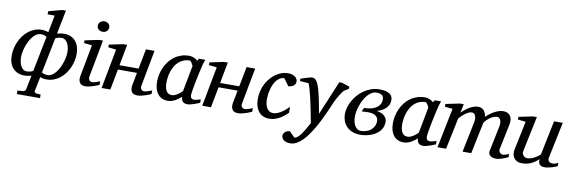

<svg xmlns="http://www.w3.org/2000/svg" viewBox="-62 -1265 6023 2022"><g transform="rotate(10 2949.5 -254.0)"><path d="M357.9 -429.2Q352.1 -434.1 343.3 -438Q335.4 -441.4 324 -444.1Q312.5 -446.8 295.9 -446.8Q270.5 -446.8 248.5 -432.9Q226.6 -418.9 208.3 -396.2Q189.9 -373.5 175.5 -344.7Q161.1 -315.9 151.1 -285.9Q141.1 -255.9 136 -227.1Q130.9 -198.2 130.9 -175.8Q130.9 -146.5 136.5 -120.8Q142.1 -95.2 152.8 -76.2Q163.6 -57.1 179 -46.1Q194.3 -35.2 213.9 -35.2Q230.5 -35.2 243.4 -37.8Q256.3 -40.5 265.1 -43.9Q275.4 -47.9 283.2 -53.2ZM603 -306.2Q603 -335 597.4 -360.6Q591.8 -386.2 580.8 -405.3Q569.8 -424.3 554.2 -435.5Q538.6 -446.8 519 -446.8Q502.4 -446.8 489.7 -444.1Q477.1 -441.4 468.8 -438Q458.5 -434.1 451.2 -429.2L376 -53.2Q381.8 -47.9 390.6 -43.9Q397.9 -40.5 409.7 -37.8Q421.4 -35.2 438 -35.2Q462.9 -35.2 484.9 -49.1Q506.8 -63 525.1 -85.7Q543.5 -108.4 557.9 -137.2Q572.3 -166 582.3 -196Q592.3 -226.1 597.7 -254.9Q603 -283.7 603 -306.2ZM702.1 -307.1Q702.1 -270 693.8 -231.9Q685.5 -193.8 669.4 -158.4Q653.3 -123 630.1 -92Q606.9 -61 577.4 -37.8Q547.9 -14.6 512.2 -1.2Q476.6 12.2 436 12.2Q421.9 12.2 409.4 10.5Q397 8.8 387.2 6.3Q376 3.9 366.2 0L335 154.8Q334 158.2 335.7 161.9Q337.4 165.5 340.3 168.5Q343.3 171.4 346.9 173.3Q350.6 175.3 354 175.8L402.8 180.2V217.8H154.8V180.2L216.8 175.8Q220.2 175.3 224.4 173.3Q228.5 171.4 232.2 168.5Q235.8 165.5 238.5 161.9Q241.2 158.2 242.2 154.8L272.9 0Q262.2 3.9 249.5 6.3Q238.8 8.8 225.3 10.5Q211.9 12.2 198.2 12.2Q158.7 12.2 127.7 -1Q96.7 -14.2 75 -38.3Q53.2 -62.5 42 -96.7Q30.8 -130.9 30.8 -172.9Q30.8 -210 39.1 -248.3Q47.4 -286.6 63.5 -322.3Q79.6 -357.9 102.8 -389.2Q126 -420.4 155.8 -443.8Q185.5 -467.3 221.7 -480.7Q257.8 -494.1 298.8 -494.1Q313 -494.1 325.2 -492.2Q337.4 -490.2 347.2 -487.8Q358.4 -485.4 368.2 -481.9L403.8 -665H328.1V-698.2L471.2 -736.8H511.2L460.9 -481.9Q471.2 -485.4 483.9 -487.8Q494.1 -490.2 507.6 -492.2Q521 -494.1 535.2 -494.1Q575.2 -494.1 606.4 -480.5Q637.7 -466.8 658.9 -442.1Q680.2 -417.5 691.2 -383.1Q702.1 -348.6 702.1 -307.1Z M996.1 -28.8Q990.2 -26.4 974.6 -19.5Q959 -12.7 938 -5.6Q917 1.5 893.8 6.8Q870.6 12.2 850.1 12.2Q824.2 12.2 809.1 3.4Q793.9 -5.4 786.6 -19.5Q779.3 -33.7 778.3 -51.3Q777.3 -68.8 780.8 -85.9L844.7 -424.8L758.8 -434.1V-462.9L909.7 -494.1H950.7L875 -94.2Q873 -84 875.2 -74.7Q877.4 -65.4 882.6 -58.3Q887.7 -51.3 895.8 -47.1Q903.8 -43 914.1 -43Q922.9 -43 934.8 -46.1Q946.8 -49.3 958.7 -53.5Q970.7 -57.6 981 -61.5Q991.2 -65.4 996.1 -66.9ZM991.7 -641.1Q991.7 -629.9 987.5 -619.9Q983.4 -609.9 975.8 -602.1Q968.3 -594.2 957 -589.6Q945.8 -585 931.2 -585Q900.4 -585 884.8 -601.3Q869.1 -617.7 869.1 -641.1Q869.1 -650.9 873.3 -660.6Q877.4 -670.4 885.5 -678.5Q893.6 -686.5 905.3 -691.7Q917 -696.8 932.1 -696.8Q946.3 -696.8 957.3 -691.9Q968.3 -687 976.1 -679.2Q983.9 -671.4 987.8 -661.4Q991.7 -651.4 991.7 -641.1Z M1552.2 -28.8Q1546.4 -26.4 1530.3 -19.5Q1514.2 -12.7 1493.2 -5.6Q1472.2 1.5 1448.7 6.8Q1425.3 12.2 1404.8 12.2Q1379.4 12.2 1364.3 3.4Q1349.1 -5.4 1341.8 -19.5Q1334.5 -33.7 1333.7 -51.3Q1333 -68.8 1335.9 -85.9L1361.8 -221.2H1158.2L1116.2 0H1022.9L1103 -424.8L1018.1 -434.1V-462.9L1168.9 -494.1H1209L1167 -269H1371.1L1412.1 -481.9H1503.9L1431.2 -94.2Q1428.7 -84 1430.7 -74.7Q1432.6 -65.4 1438 -58.3Q1443.4 -51.3 1451.7 -47.1Q1460 -43 1470.2 -43Q1479 -43 1491 -46.1Q1502.9 -49.3 1514.9 -53.5Q1526.9 -57.6 1537.1 -61.5Q1547.4 -65.4 1552.2 -66.9Z M1925.3 -392.1Q1925.8 -394.5 1921.6 -403.3Q1917.5 -412.1 1911.6 -421.6Q1905.8 -431.2 1899.2 -438.5Q1892.6 -445.8 1888.2 -445.8Q1850.1 -445.8 1820.1 -433.3Q1790 -420.9 1767.6 -399.7Q1745.1 -378.4 1729.2 -350.6Q1713.4 -322.8 1703.6 -292.5Q1693.8 -262.2 1689.5 -231.4Q1685.1 -200.7 1685.1 -172.9Q1685.1 -151.9 1688.5 -130.9Q1691.9 -109.9 1700.4 -92.8Q1709 -75.7 1723.9 -64.9Q1738.8 -54.2 1762.2 -54.2Q1779.8 -54.2 1797.4 -62Q1814.9 -69.8 1830.1 -80.1Q1845.2 -90.3 1856.4 -100.6Q1867.7 -110.8 1873 -116.2ZM2072.3 -26.9Q2066.4 -24.4 2050.8 -17.8Q2035.2 -11.2 2015.9 -4.6Q1996.6 2 1976.8 7.1Q1957 12.2 1942.4 12.2Q1924.3 12.2 1911.9 7.8Q1899.4 3.4 1891.4 -5.4Q1883.3 -14.2 1878.9 -26.9Q1874.5 -39.6 1873 -56.2Q1861.8 -45.4 1846.7 -33.4Q1831.5 -21.5 1813.2 -11.2Q1794.9 -1 1774.2 5.6Q1753.4 12.2 1731 12.2Q1701.7 12.2 1679.4 3.9Q1657.2 -4.4 1641.1 -18.3Q1625 -32.2 1614.5 -50.5Q1604 -68.8 1597.7 -88.6Q1591.3 -108.4 1588.9 -128.7Q1586.4 -148.9 1586.4 -167Q1586.4 -205.6 1594.7 -244.9Q1603 -284.2 1619.4 -320.6Q1635.7 -356.9 1660.2 -388.7Q1684.6 -420.4 1716.6 -443.8Q1748.5 -467.3 1787.8 -480.7Q1827.1 -494.1 1874 -494.1Q1887.7 -494.1 1901.1 -491Q1914.6 -487.8 1926.3 -482.7Q1938 -477.5 1947.8 -471.2Q1957.5 -464.8 1964.4 -458L1979 -481.9H2047.4Q2044.9 -476.1 2042 -468Q2039.1 -460 2036.1 -451.7Q2033.2 -443.4 2031 -436Q2028.8 -428.7 2028.3 -424.8Q2024.9 -411.6 2018.6 -385Q2012.2 -358.4 2005.1 -325.2Q1998 -292 1990.5 -255.6Q1982.9 -219.2 1977.1 -186.8Q1971.2 -154.3 1967.3 -129.2Q1963.4 -104 1963.4 -92.8Q1963.4 -66.4 1974.6 -56.6Q1985.8 -46.9 2006.3 -46.9Q2011.2 -46.9 2020.8 -49.1Q2030.3 -51.3 2040.5 -54.2Q2050.8 -57.1 2059.6 -59.6Q2068.4 -62 2072.3 -63Z M2628.4 -28.8Q2622.6 -26.4 2606.4 -19.5Q2590.3 -12.7 2569.3 -5.6Q2548.3 1.5 2524.9 6.8Q2501.5 12.2 2481 12.2Q2455.6 12.2 2440.4 3.4Q2425.3 -5.4 2418 -19.5Q2410.6 -33.7 2409.9 -51.3Q2409.2 -68.8 2412.1 -85.9L2438 -221.2H2234.4L2192.4 0H2099.1L2179.2 -424.8L2094.2 -434.1V-462.9L2245.1 -494.1H2285.2L2243.2 -269H2447.3L2488.3 -481.9H2580.1L2507.3 -94.2Q2504.9 -84 2506.8 -74.7Q2508.8 -65.4 2514.2 -58.3Q2519.5 -51.3 2527.8 -47.1Q2536.1 -43 2546.4 -43Q2555.2 -43 2567.1 -46.1Q2579.1 -49.3 2591.1 -53.5Q2603 -57.6 2613.3 -61.5Q2623.5 -65.4 2628.4 -66.9Z M3033.2 -423.8Q3033.2 -414.1 3030.3 -403.8Q3027.3 -393.6 3018.8 -384.8Q3010.3 -376 2995.4 -368.9Q2980.5 -361.8 2956.5 -358.9L2899.4 -436Q2872.6 -434.6 2851.6 -421.4Q2830.6 -408.2 2814.7 -387.2Q2798.8 -366.2 2787.8 -339.6Q2776.9 -313 2770 -285.6Q2763.2 -258.3 2760.3 -232.2Q2757.3 -206.1 2757.3 -186Q2757.3 -161.6 2762 -137.9Q2766.6 -114.3 2777.1 -95.5Q2787.6 -76.7 2804.4 -64.9Q2821.3 -53.2 2846.2 -53.2Q2866.2 -53.2 2886.7 -60.3Q2907.2 -67.4 2928 -80.1Q2948.7 -92.8 2969.7 -110.4Q2990.7 -127.9 3012.2 -148.9V-85.9Q2996.6 -70.8 2976.6 -53.7Q2956.5 -36.6 2932.1 -22Q2907.7 -7.3 2878.7 2.4Q2849.6 12.2 2816.4 12.2Q2780.8 12.2 2752.2 -0.2Q2723.6 -12.7 2703.9 -36.4Q2684.1 -60.1 2673.3 -94.7Q2662.6 -129.4 2662.6 -173.8Q2662.6 -218.8 2673.1 -259.8Q2683.6 -300.8 2702.1 -336.4Q2720.7 -372.1 2746.1 -401.1Q2771.5 -430.2 2801.3 -450.9Q2831.1 -471.7 2864 -482.9Q2897 -494.1 2931.2 -494.1Q2958 -494.1 2977.5 -487.3Q2997.1 -480.5 3009.3 -470.2Q3021.5 -460 3027.3 -447.5Q3033.2 -435.1 3033.2 -423.8Z M3539.6 -413.1Q3533.7 -407.2 3522.5 -391.6Q3511.2 -376 3499.3 -356.4Q3487.3 -336.9 3475.8 -316.2Q3464.4 -295.4 3457.5 -279.8Q3446.8 -255.9 3432.4 -221.7Q3418 -187.5 3400.1 -148.2Q3382.3 -108.9 3361.3 -66.7Q3340.3 -24.4 3316.4 16.1Q3293 55.7 3266.4 94Q3239.7 132.3 3210 162.4Q3180.2 192.4 3147.2 210.7Q3114.3 229 3078.6 229Q3051.3 229 3033.2 222.2Q3015.1 215.3 3004.4 205.3Q2993.7 195.3 2989.5 183.8Q2985.4 172.4 2985.4 163.1Q2985.4 151.9 2990.5 141.4Q2995.6 130.9 3004.9 122.8Q3014.2 114.7 3026.9 109.9Q3039.6 105 3054.2 104L3112.3 162.1Q3127.9 160.6 3143.1 149.7Q3158.2 138.7 3175 116.7Q3191.9 94.7 3211.9 61.5Q3231.9 28.3 3257.3 -18.1Q3256.3 -23.9 3252.4 -44.2Q3248.5 -64.5 3242.9 -93.5Q3237.3 -122.6 3230.2 -157.7Q3223.1 -192.9 3215.3 -229Q3207.5 -264.2 3199 -299.6Q3190.4 -335 3182.4 -363.3Q3174.3 -391.6 3168 -409.7Q3161.6 -427.7 3158.2 -428.2L3067.4 -435.1V-460L3081.1 -464.4Q3090.8 -467.8 3102.5 -471.4Q3114.3 -475.1 3127.4 -479.2Q3140.6 -483.4 3152.3 -486.6Q3164.1 -489.7 3173.6 -491.9Q3183.1 -494.1 3187.5 -494.1Q3203.6 -494.1 3215.8 -486.6Q3228 -479 3237.5 -464.8Q3247.1 -450.7 3255.1 -430.9Q3263.2 -411.1 3270.5 -386.2Q3283.2 -341.8 3296.9 -276.1Q3310.5 -210.4 3325.2 -129.9L3477.5 -494.1H3506.3L3589.4 -466.8V-443.8Z M3960.4 -398.9Q3960.4 -409.2 3957 -419.4Q3953.6 -429.7 3945.1 -437.5Q3936.5 -445.3 3922.1 -450.2Q3907.7 -455.1 3885.7 -455.1Q3857.4 -455.1 3833 -440.7Q3808.6 -426.3 3788.1 -402.8Q3767.6 -379.4 3751.5 -349.1Q3735.4 -318.8 3724.4 -286.9Q3713.4 -254.9 3707.5 -223.9Q3701.7 -192.9 3701.7 -168Q3701.7 -137.2 3708 -111.6Q3714.4 -85.9 3725.8 -67.6Q3737.3 -49.3 3752.7 -39.1Q3768.1 -28.8 3785.6 -28.8Q3815.9 -28.8 3844 -37.4Q3872.1 -45.9 3893.6 -62.5Q3915 -79.1 3927.7 -103.8Q3940.4 -128.4 3940.4 -161.1Q3940.4 -195.8 3913.1 -215.8Q3885.7 -235.8 3831.5 -235.8Q3826.2 -235.8 3814.9 -235.4Q3803.7 -234.9 3792 -234.4Q3778.3 -233.4 3762.7 -232.9L3781.7 -272.9Q3813 -272.9 3845 -279.1Q3877 -285.2 3902.6 -299.6Q3928.2 -314 3944.3 -338.1Q3960.4 -362.3 3960.4 -398.9ZM4050.3 -404.8Q4050.3 -374.5 4039.1 -351.6Q4027.8 -328.6 4009.3 -311.8Q3990.7 -294.9 3967 -283.7Q3943.4 -272.5 3918.5 -265.1Q3940.4 -262.2 3960.4 -254.9Q3980.5 -247.6 3996.1 -235.4Q4011.7 -223.1 4021 -205.8Q4030.3 -188.5 4030.3 -166Q4030.3 -134.3 4019.5 -108.9Q4008.8 -83.5 3990.5 -63.7Q3972.2 -43.9 3948.2 -29.5Q3924.3 -15.1 3897.7 -5.9Q3871.1 3.4 3843.5 7.8Q3815.9 12.2 3790.5 12.2Q3739.3 12.2 3702.1 -3.7Q3665 -19.5 3640.9 -45.7Q3616.7 -71.8 3605 -105.5Q3593.3 -139.2 3593.3 -174.8Q3593.3 -209 3603.8 -246.1Q3614.3 -283.2 3634 -318.6Q3653.8 -354 3681.9 -386Q3710 -418 3745.4 -441.9Q3780.8 -465.8 3822.8 -480Q3864.7 -494.1 3911.6 -494.1Q3952.6 -494.1 3979.2 -486.6Q4005.9 -479 4021.7 -466.6Q4037.6 -454.1 4043.9 -438Q4050.3 -421.9 4050.3 -404.8Z M4446.8 -392.1Q4447.3 -394.5 4443.1 -403.3Q4439 -412.1 4433.1 -421.6Q4427.2 -431.2 4420.7 -438.5Q4414.1 -445.8 4409.7 -445.8Q4371.6 -445.8 4341.6 -433.3Q4311.5 -420.9 4289.1 -399.7Q4266.6 -378.4 4250.7 -350.6Q4234.9 -322.8 4225.1 -292.5Q4215.3 -262.2 4210.9 -231.4Q4206.5 -200.7 4206.5 -172.9Q4206.5 -151.9 4210 -130.9Q4213.4 -109.9 4221.9 -92.8Q4230.5 -75.7 4245.4 -64.9Q4260.3 -54.2 4283.7 -54.2Q4301.3 -54.2 4318.8 -62Q4336.4 -69.8 4351.6 -80.1Q4366.7 -90.3 4377.9 -100.6Q4389.2 -110.8 4394.5 -116.2ZM4593.8 -26.9Q4587.9 -24.4 4572.3 -17.8Q4556.6 -11.2 4537.4 -4.6Q4518.1 2 4498.3 7.1Q4478.5 12.2 4463.9 12.2Q4445.8 12.2 4433.3 7.8Q4420.9 3.4 4412.8 -5.4Q4404.8 -14.2 4400.4 -26.9Q4396 -39.6 4394.5 -56.2Q4383.3 -45.4 4368.2 -33.4Q4353 -21.5 4334.7 -11.2Q4316.4 -1 4295.7 5.6Q4274.9 12.2 4252.4 12.2Q4223.1 12.2 4200.9 3.9Q4178.7 -4.4 4162.6 -18.3Q4146.5 -32.2 4136 -50.5Q4125.5 -68.8 4119.1 -88.6Q4112.8 -108.4 4110.4 -128.7Q4107.9 -148.9 4107.9 -167Q4107.9 -205.6 4116.2 -244.9Q4124.5 -284.2 4140.9 -320.6Q4157.2 -356.9 4181.6 -388.7Q4206.1 -420.4 4238 -443.8Q4270 -467.3 4309.3 -480.7Q4348.6 -494.1 4395.5 -494.1Q4409.2 -494.1 4422.6 -491Q4436 -487.8 4447.8 -482.7Q4459.5 -477.5 4469.2 -471.2Q4479 -464.8 4485.8 -458L4500.5 -481.9H4568.8Q4566.4 -476.1 4563.5 -468Q4560.5 -460 4557.6 -451.7Q4554.7 -443.4 4552.5 -436Q4550.3 -428.7 4549.8 -424.8Q4546.4 -411.6 4540 -385Q4533.7 -358.4 4526.6 -325.2Q4519.5 -292 4512 -255.6Q4504.4 -219.2 4498.5 -186.8Q4492.7 -154.3 4488.8 -129.2Q4484.9 -104 4484.9 -92.8Q4484.9 -66.4 4496.1 -56.6Q4507.3 -46.9 4527.8 -46.9Q4532.7 -46.9 4542.2 -49.1Q4551.8 -51.3 4562 -54.2Q4572.3 -57.1 4581.1 -59.6Q4589.8 -62 4593.8 -63Z M5369.6 -25.9Q5356.9 -20.5 5341.1 -13.9Q5325.2 -7.3 5308.3 -1.5Q5291.5 4.4 5274.9 8.3Q5258.3 12.2 5243.7 12.2Q5223.1 12.2 5206.8 7.6Q5190.4 2.9 5179.4 -5.9Q5168.5 -14.6 5163.8 -27.8Q5159.2 -41 5162.6 -58.1L5217.8 -325.2Q5222.7 -350.1 5221.2 -368.7Q5219.7 -387.2 5213.6 -399.4Q5207.5 -411.6 5198.5 -417.7Q5189.5 -423.8 5179.7 -423.8Q5156.7 -423.8 5135 -413.6Q5113.3 -403.3 5095.2 -389.4Q5077.1 -375.5 5064 -361.1Q5050.8 -346.7 5045.9 -337.9L4975.6 0H4882.8L4949.7 -326.2Q4953.1 -342.3 4952.9 -359.6Q4952.6 -377 4948 -391.1Q4943.4 -405.3 4933.6 -414.6Q4923.8 -423.8 4907.7 -423.8Q4890.1 -423.8 4870.4 -413.6Q4850.6 -403.3 4832.3 -389.2Q4814 -375 4799.1 -360.1Q4784.2 -345.2 4776.9 -335.9L4706.5 0H4614.7L4700.7 -424.8L4617.7 -434.1V-462.9L4767.6 -494.1H4808.6L4789.6 -401.9Q4808.1 -419.4 4829.1 -436.3Q4850.1 -453.1 4872.6 -465.8Q4895 -478.5 4918 -486.3Q4940.9 -494.1 4962.9 -494.1Q4987.8 -494.1 5004.2 -484.9Q5020.5 -475.6 5030.5 -461.7Q5040.5 -447.8 5045.2 -431.6Q5049.8 -415.5 5051.8 -401.9Q5069.8 -419.9 5091.8 -436.5Q5113.8 -453.1 5137.7 -466.1Q5161.6 -479 5186.3 -486.6Q5210.9 -494.1 5233.9 -494.1Q5258.8 -494.1 5277.6 -485.1Q5296.4 -476.1 5307.9 -459.5Q5319.3 -442.9 5322.5 -419.4Q5325.7 -396 5319.8 -367.2L5263.7 -97.2Q5261.2 -85 5264.2 -75Q5267.1 -64.9 5273.2 -57.6Q5279.3 -50.3 5288.1 -46.1Q5296.9 -42 5306.6 -42Q5318.8 -42 5335 -47.9Q5351.1 -53.7 5369.6 -60.1Z M5896.5 -23.9Q5887.2 -18.6 5870.8 -12.2Q5854.5 -5.9 5835.4 -0.5Q5816.4 4.9 5796.6 8.5Q5776.9 12.2 5760.7 12.2Q5732.4 12.2 5718.8 2.7Q5705.1 -6.8 5700 -19.3Q5694.8 -31.7 5695.3 -44.4Q5695.8 -57.1 5695.8 -63Q5656.2 -25.4 5613 -6.6Q5569.8 12.2 5519.5 12.2Q5484.9 12.2 5462.9 0Q5440.9 -12.2 5429.7 -30.8Q5418.5 -49.3 5416 -71.3Q5413.6 -93.3 5417.5 -112.8L5482.4 -424.8L5398.4 -434.1V-462.9L5549.3 -494.1H5590.3L5510.7 -112.8Q5507.8 -100.1 5512 -88.6Q5516.1 -77.1 5524.2 -68.6Q5532.2 -60.1 5542.5 -54.9Q5552.7 -49.8 5562.5 -49.8Q5580.6 -49.8 5598.9 -54.9Q5617.2 -60.1 5635.3 -68.8Q5653.3 -77.6 5669.9 -89.1Q5686.5 -100.6 5700.7 -113.8L5776.4 -481.9H5869.6L5789.6 -97.2Q5786.1 -81.5 5789.6 -71Q5793 -60.5 5800 -53.7Q5807.1 -46.9 5816.2 -43.9Q5825.2 -41 5833.5 -41Q5843.3 -41 5859.4 -43.9Q5875.5 -46.9 5896.5 -59.1Z"/></g></svg>

Font: Charis SIL Cyr
Style: Italic
Weight: 400
Italic angle: -11°
Foundry: SIL International
Version: Version 5.000